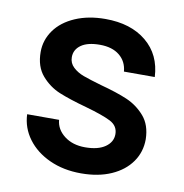

<svg xmlns="http://www.w3.org/2000/svg" viewBox="-69 -625 671 699"><g transform="rotate(10 267.0 -275.5)"><path d="M275 9Q210 9 158.5 -14.5Q107 -38 77 -78.5Q47 -119 45 -169H163Q166 -134 196.5 -110.5Q227 -87 273 -87Q321 -87 347.5 -105.5Q374 -124 374 -153Q374 -184 344.5 -199Q315 -214 251 -232Q189 -249 150 -265Q111 -281 82.5 -314Q54 -347 54 -401Q54 -445 80 -481.5Q106 -518 154.5 -539Q203 -560 266 -560Q360 -560 417.5 -512.5Q475 -465 479 -383H365Q362 -420 335 -442Q308 -464 262 -464Q217 -464 193 -447Q169 -430 169 -402Q169 -380 185 -365Q201 -350 224 -341.5Q247 -333 292 -320Q352 -304 390.5 -287.5Q429 -271 457 -239Q485 -207 486 -154Q486 -107 460 -70Q434 -33 386.5 -12Q339 9 275 9Z"/></g></svg>

Font: Poppins Cyr Med
Style: Regular
Weight: 500
Designer: Ninad Kale (Devanagari), Jonny Pinhorn (Latin)
Foundry: Indian Type Foundry
Version: 4.004